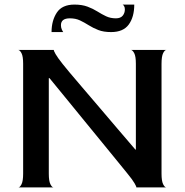

<svg xmlns="http://www.w3.org/2000/svg" viewBox="-20 -818 806 838"><path d="M60 0Q67 0 74 -14Q81 -28 81 -60V-540Q81 -572 74 -585.5Q67 -599 60 -600H215Q214 -597 222.5 -582Q231 -567 254 -538Q261 -529 283.5 -502Q306 -475 340 -435.5Q374 -396 413.5 -349.5Q453 -303 493.5 -255.5Q534 -208 571 -165H573V-540Q573 -572 566 -585.5Q559 -599 552 -600H706Q699 -600 692 -586Q685 -572 685 -539V-60Q685 -28 692 -14Q699 0 706 0H575Q576 -3 567 -18.5Q558 -34 535 -62Q520 -81 491.5 -115.5Q463 -150 427 -194.5Q391 -239 350.5 -288Q310 -337 270.5 -386Q231 -435 196 -477H193V-60Q193 -28 200 -14Q207 0 214 0ZM205 -678Q205 -728 228 -763Q251 -798 305 -798Q338 -798 362 -789Q386 -780 405 -768Q424 -756 443 -747Q462 -738 486 -738Q506 -738 515.5 -749.5Q525 -761 525 -777Q525 -786 521.5 -791.5Q518 -797 515 -798H566Q566 -744 542 -711Q518 -678 465 -678Q432 -678 409 -687Q386 -696 367 -708Q348 -720 329 -729Q310 -738 285 -738Q246 -738 246 -708Q246 -698 249.5 -690Q253 -682 256 -678Z"/></svg>

Font: Red Rose
Style: Regular
Weight: 400
Designer: Jaikishan Patel
Version: Version 2.000; ttfautohint (v1.8.3)